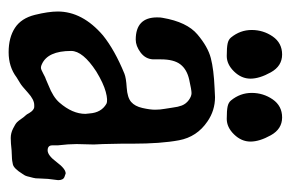

<svg xmlns="http://www.w3.org/2000/svg" viewBox="-135 -537 677 447"><g transform="rotate(90 203.5 -313.5)"><path d="M67.4 -512.7Q49.8 -534.2 49.8 -561Q49.8 -587.9 64.9 -609.9Q80.1 -631.8 106.9 -631.8Q133.8 -631.8 148.4 -605.5Q163.1 -579.1 163.1 -558.1Q163.1 -537.1 146.5 -520Q129.9 -502.9 110.4 -502.9Q90.8 -502.9 81.5 -504.9Q72.3 -506.8 67.4 -512.7ZM213.9 -512.7Q196.3 -534.2 196.3 -561Q196.3 -587.9 211.4 -609.9Q226.6 -631.8 253.4 -631.8Q280.3 -631.8 294.9 -605.5Q309.6 -579.1 309.6 -558.1Q309.6 -537.1 293 -520Q276.4 -502.9 256.8 -502.9Q237.3 -502.9 228 -504.9Q218.8 -506.8 213.9 -512.7ZM349.6 -2.9 330.1 -2Q312.5 0 301.3 0Q290 0 279.3 -5.4Q268.6 -10.7 264.6 -14.6Q260.7 -18.6 256.8 -24.4Q252.9 -30.3 249.5 -33.7Q246.1 -37.1 243.2 -43Q236.3 -54.7 228.5 -54.7H224.6Q211.9 -54.7 195.8 -40Q179.7 -25.4 173.8 -22Q168 -18.6 160.2 -13.7Q135.7 4.9 101.6 4.9Q67.4 4.9 44.9 -9.8Q22.5 -24.4 14.6 -56.2Q6.8 -87.9 6.8 -109.4Q6.8 -167 62.5 -214.8Q96.7 -242.2 151.4 -264.6Q161.1 -268.6 184.1 -270Q207 -271.5 217.3 -280.3Q227.5 -289.1 231.4 -306.6Q235.4 -324.2 235.4 -335.9Q235.4 -347.7 233.4 -358.4Q231.4 -369.1 230.5 -377Q229.5 -384.8 228.5 -388.7Q227.5 -392.6 225.6 -398.4Q221.7 -408.2 212.9 -414.6Q204.1 -420.9 196.8 -420.9Q189.5 -420.9 165.5 -415.5Q141.6 -410.2 129.9 -395Q118.2 -379.9 118.2 -349.6V-331.1Q117.2 -313.5 102.1 -302.2Q86.9 -291 72.3 -291Q20.5 -291 20.5 -340.8Q20.5 -349.6 21.5 -353.5Q31.2 -410.2 60.1 -434.6Q88.9 -459 115.2 -465.8Q141.6 -472.7 185.5 -474.6L206.1 -475.6Q237.3 -475.6 262.7 -458Q298.8 -433.6 306.6 -391.6Q314.5 -349.6 314.5 -283.2V-257.8L315.4 -214.8L316.4 -193.4L315.4 -153.3Q315.4 -134.8 318.4 -109.4V-96.7Q318.4 -85.9 330.1 -85.9Q341.8 -85.9 357.4 -106.9Q373 -127.9 383.8 -127.9Q384.8 -127.9 392.1 -125Q399.4 -122.1 399.4 -110.4L396.5 -86.9L395.5 -67.4Q395.5 -56.6 394 -52.2Q392.6 -47.9 391.6 -43Q390.6 -38.1 389.2 -34.7Q387.7 -31.2 384.8 -27.3Q372.1 -6.8 362.3 -4.9Q352.5 -2.9 349.6 -2.9ZM245.1 -173.8 244.1 -183.6Q242.2 -210.9 221.7 -222.7Q213.9 -226.6 193.8 -221.2Q173.8 -215.8 146.5 -199.2Q98.6 -168 98.6 -140.6Q98.6 -85.9 129.9 -72.3Q133.8 -70.3 137.7 -70.3Q141.6 -70.3 151.4 -75.7Q161.1 -81.1 165 -82L178.7 -87.9Q206.1 -98.6 218.8 -113.3Q245.1 -143.6 245.1 -173.8Z"/></g></svg>

Font: Essays1743
Style: Medium
Weight: 500
Designer: Based on the typeface in a 1743 English translation of the essays of Montaigne.  PostScript/TrueType font designed by Jo
Version: Version 002.100